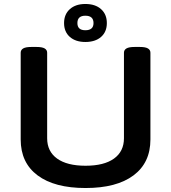

<svg xmlns="http://www.w3.org/2000/svg" viewBox="-20 -938 860 965"><path d="M410 7Q254 7 169 -56.5Q84 -120 84 -237V-673Q84 -687 96.5 -694.5Q109 -702 138 -702H163Q192 -702 204.5 -694.5Q217 -687 217 -673V-243Q217 -177 267 -141Q317 -105 410 -105Q503 -105 553 -141Q603 -177 603 -243V-673Q603 -687 615.5 -694.5Q628 -702 657 -702H683Q711 -702 723.5 -694.5Q736 -687 736 -673V-237Q736 -120 651 -56.5Q566 7 410 7ZM409 -727Q360 -727 331 -752.5Q302 -778 302 -822Q302 -866 331 -892Q360 -918 409 -918Q459 -918 488 -892Q517 -866 517 -822Q517 -778 488 -752.5Q459 -727 409 -727ZM409 -786Q450 -786 450 -822Q450 -859 409 -859Q369 -859 369 -822Q369 -786 409 -786Z"/></svg>

Font: Asap Expanded SemiBold
Style: Regular
Weight: 600
Width: 7
Designer: Pablo Cosgaya
Foundry: Omnibus-Type
Version: Version 3.001; ttfautohint (v1.8.4.7-5d5b)